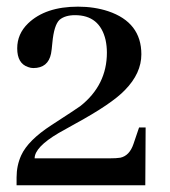

<svg xmlns="http://www.w3.org/2000/svg" viewBox="-20 -551 507 571"><path d="M83 -80.1Q83 -113.3 154.3 -155.3Q169.9 -164.1 203.1 -182.6Q312.5 -242.2 351.6 -283.2Q400.4 -333 400.4 -389.6Q400.4 -484.4 301.8 -517.6Q260.7 -531.2 211.9 -531.2Q115.2 -531.2 63.5 -481.4Q31.2 -450.2 31.2 -407.2Q31.2 -362.3 63.5 -351.6Q71.3 -348.6 79.1 -348.6Q123 -348.6 131.8 -391.6Q133.8 -402.3 135.7 -423.8Q140.6 -476.6 157.2 -492.2Q173.8 -505.9 203.1 -505.9Q276.4 -505.9 293.9 -432.6Q297.9 -414.1 297.9 -394.5Q297.9 -297.9 218.8 -235.4Q208 -227.5 132.8 -178.7Q63.5 -133.8 43 -88.9Q29.3 -58.6 29.3 -23.4V0H412.1L413.1 -171.9H393.6L377 -123Q365.2 -87.9 337.9 -82Q326.2 -80.1 305.7 -80.1Z"/></svg>

Font: Abhaya Libre SemiBold
Style: Regular
Weight: 600
Designer: Pushpananda Ekanayake, Sol Matas, Pathum Egodawatta
Foundry: Mooniak
Version: Version 1.050 ; ttfautohint (v1.6)